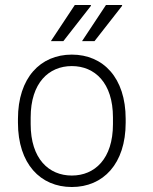

<svg xmlns="http://www.w3.org/2000/svg" viewBox="-20 -740 614 770"><path d="M184 -575H234L345 -717L344 -720H280ZM309 -575H359L470 -717L469 -720H405ZM268 10C394 10 484 -83 484 -248V-263C484 -428 394 -521 268 -521C142 -521 52 -428 52 -263V-248C52 -83 142 10 268 10ZM268 -36C176 -36 103 -103 103 -242V-269C103 -408 176 -475 268 -475C360 -475 433 -408 433 -269V-242C433 -103 360 -36 268 -36Z"/></svg>

Font: Chivo Light
Style: Regular
Weight: 300
Designer: Hector Gatti
Foundry: Omnibus-Type
Version: Version 1.003;PS 001.003;hotconv 1.0.70;makeotf.lib2.5.58329